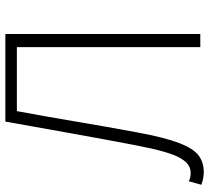

<svg xmlns="http://www.w3.org/2000/svg" viewBox="-52 -716 781 717"><g transform="rotate(-90 338.5 -357.5)"><path d="M55 13Q45 13 33 11Q21 9 7 4L20 -43Q28 -39 35.5 -37.5Q43 -36 51 -36Q66 -36 79 -43.5Q92 -51 105 -72Q118 -93 130 -134.5Q142 -176 155 -244Q178 -365 199 -482Q220 -599 243 -728H570V0H521V-685H282Q261 -572 242.5 -461.5Q224 -351 203 -238Q184 -134 163 -79.5Q142 -25 116 -6Q90 13 55 13Z"/></g></svg>

Font: Noto Sans KR ExtraLight
Style: Regular
Weight: 250
Designer: Ryoko NISHIZUKA  (kana, bopomofo & ideographs); Paul D. Hunt (Latin, Greek & Cyrillic); Sandoll Communications , Soo-you
Foundry: Adobe
Version: Version 2.004-H2;hotconv 1.0.118;makeotfexe 2.5.65603